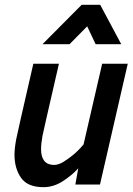

<svg xmlns="http://www.w3.org/2000/svg" viewBox="-20 -764 549 795"><path d="M482 -581H376L341 -655L268 -581H156L318 -744H395ZM160 11Q94 11 67 -28Q40 -67 40 -123Q40 -149 47 -187Q51 -209 118 -500H224Q159 -218 156 -202Q150 -168 150 -147Q150 -82 203 -81Q222 -81 243 -94Q264 -107 284.5 -124Q305 -141 326 -166L403 -500H509L394 0H292L304 -67Q279 -39 240.5 -14Q202 11 160 11Z"/></svg>

Font: Storia Sans SemiBold
Style: Italic
Weight: 600
Italic angle: -13°
Designer: Campivisivi
Foundry: Accademia di Belle Arti di Urbino and students of MA course of Visual design
Version: Version 60.001;May 25, 2020;FontCreator 12.0.0.2522 64-bit